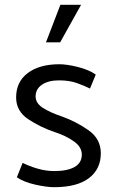

<svg xmlns="http://www.w3.org/2000/svg" viewBox="-20 -765 486 798"><path d="M231 -745H317L230 -589H171ZM354 -397Q330 -409 299 -420Q268 -431 225 -431Q181 -431 154.5 -413Q128 -395 128 -364Q128 -336 158.5 -316.5Q189 -297 237 -281Q296 -260 347.5 -224Q399 -188 399 -128Q399 -62 349.5 -24.5Q300 13 205 13Q174 13 127 2.5Q80 -8 50 -28L74 -88Q102 -74 136.5 -64Q171 -54 206 -54Q260 -54 290 -71Q320 -88 320 -123Q320 -154 287 -177.5Q254 -201 205 -217Q148 -236 97.5 -269.5Q47 -303 47 -360Q47 -425 95.5 -461.5Q144 -498 227 -498Q258 -498 304 -486.5Q350 -475 378 -455Z"/></svg>

Font: Palanquin
Style: Regular
Weight: 400
Designer: Pria Ravichandran
Version: Version 1.0.4